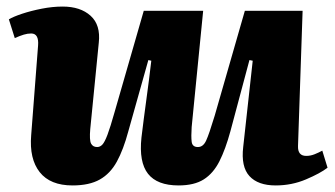

<svg xmlns="http://www.w3.org/2000/svg" viewBox="-20 -551 1021 585"><path d="M7 -492Q20 -500 47 -509Q74 -518 107 -524.5Q140 -531 171 -531Q225 -531 256 -503Q287 -475 281 -421L255 -158Q252 -124 257.5 -113.5Q263 -103 276 -103Q285 -103 292 -110.5Q299 -118 307.5 -140.5Q316 -163 329 -209L418 -518H599L564 -164Q562 -135 564 -119Q566 -103 583 -103Q599 -103 608 -122.5Q617 -142 634 -198L726 -518H902L888 -106Q887 -76 913 -76Q926 -76 938.5 -81Q951 -86 962 -92L978 -40Q956 -23 912.5 -4.5Q869 14 820 14Q766 14 740 -14.5Q714 -43 721 -103L750 -366L740 -368L682 -151Q667 -96 648.5 -59.5Q630 -23 601 -4.5Q572 14 524 14Q459 14 431 -21.5Q403 -57 411 -132Q418 -190 426 -248Q434 -306 441 -366L432 -368L371 -151Q356 -95 336 -58.5Q316 -22 284 -4Q252 14 201 14Q133 14 101 -26.5Q69 -67 75 -139L96 -412Q99 -449 75 -449Q64 -449 52.5 -445.5Q41 -442 25 -435Z"/></svg>

Font: Literata 36pt ExtraBold
Style: Italic
Weight: 800
Italic angle: -2°
Designer: Latin by Veronika Burian and Jose Scaglione. Greek by Irene Vlachou. Cyrillic by Vera Evstafieva
Foundry: TypeTogether
Version: Version 3.002